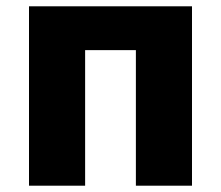

<svg xmlns="http://www.w3.org/2000/svg" viewBox="-20 -589 700 609"><path d="M72 0H250V-430H411V0H589V-569H72Z"/></svg>

Font: Noto Sans CJK HK Black
Style: Regular
Weight: 900
Designer: Ryoko NISHIZUKA 西塚涼子 (kana, bopomofo & ideographs); Paul D. Hunt (Latin, Greek & Cyrillic); Sandoll Communications 산돌커뮤니
Foundry: Adobe
Version: Version 2.004;hotconv 1.0.118;makeotfexe 2.5.65603